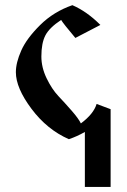

<svg xmlns="http://www.w3.org/2000/svg" viewBox="-20 -530 496 750"><path d="M274.4 -381.8 372.1 -432.6C336.9 -467.8 300.5 -493.5 262.7 -509.8C213.9 -492.8 171.9 -467 136.7 -432.1C101.6 -397.3 77 -364.1 63 -332.5C49 -300.9 42 -272.8 42 -248C42 -207 62.3 -159.3 103 -105C143.7 -50.6 192.4 -11.1 249 13.7C270.5 6.5 291.3 -2.9 311.5 -14.6V200.2H412.1V-103.5L357.4 -124C349.6 -98 329.1 -72.6 295.9 -47.9C290 -60.2 278.2 -76.7 260.3 -97.2C242.4 -117.7 224.9 -136.9 208 -154.8C191.1 -172.7 175.8 -195.8 162.1 -224.1C148.4 -252.4 141.6 -280.9 141.6 -309.6C141.6 -344.1 146.8 -371.4 157.2 -391.6C167.6 -411.8 188.2 -432 218.8 -452.1C224 -443 242.5 -419.6 274.4 -381.8Z"/></svg>

Font: TriodPostnaja
Style: Medium
Weight: 500
Version: 20110805; ttfautohint (v0.96) -l 8 -r 50 -G 200 -x 14 -w "G"